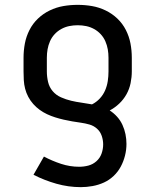

<svg xmlns="http://www.w3.org/2000/svg" viewBox="-20 -548 640 791"><path d="M313 223Q262 223 212.5 209Q163 195 118 172L161 97Q195 115 231.5 127Q268 139 306 139Q326 139 344.5 134Q363 129 377.5 116Q392 103 398.5 84.5Q405 66 405 47Q405 29 399 11.5Q393 -6 379.5 -18Q366 -30 348.5 -35Q331 -40 313 -42.5Q295 -45 277.5 -48Q260 -51 242.5 -55Q225 -59 207.5 -64.5Q190 -70 174 -77.5Q158 -85 143.5 -95.5Q129 -106 117 -119.5Q105 -133 96.5 -149Q88 -165 83.5 -182.5Q79 -200 78 -218Q77 -236 77 -254V-310Q77 -340 82.5 -369Q88 -398 101.5 -424.5Q115 -451 136.5 -471.5Q158 -492 185 -505Q212 -518 241 -523Q270 -528 300 -528Q330 -528 359 -523Q388 -518 415 -505Q442 -492 463.5 -471.5Q485 -451 498.5 -424.5Q512 -398 517.5 -369Q523 -340 523 -310V-254Q523 -230 518 -205.5Q513 -181 501 -159.5Q489 -138 471 -121Q453 -104 432 -93Q449 -82 462.5 -67Q476 -52 484.5 -33.5Q493 -15 497 5Q501 25 501 45Q501 69 495 93Q489 117 477.5 138.5Q466 160 448 177Q430 194 408 204Q386 214 361.5 218.5Q337 223 313 223ZM359 -118Q377 -127 391 -142Q405 -157 413 -175.5Q421 -194 424 -214Q427 -234 427 -254V-310Q427 -328 424 -345Q421 -362 414 -378Q407 -394 395 -407Q383 -420 367.5 -428.5Q352 -437 335 -440.5Q318 -444 300 -444Q282 -444 265 -440.5Q248 -437 232.5 -428.5Q217 -420 205 -407Q193 -394 186 -378Q179 -362 176 -345Q173 -328 173 -310V-254Q173 -232 178 -210.5Q183 -189 197 -172.5Q211 -156 231.5 -147Q252 -138 273 -133Q294 -128 316 -125Q338 -122 359 -118Z"/></svg>

Font: Iosevka Fixed Medium Extended
Style: Regular
Weight: 500
Width: 7
Monospace: yes
Designer: Belleve Invis
Foundry: Belleve Invis
Version: Version 24.1.1; ttfautohint (v1.8.4)